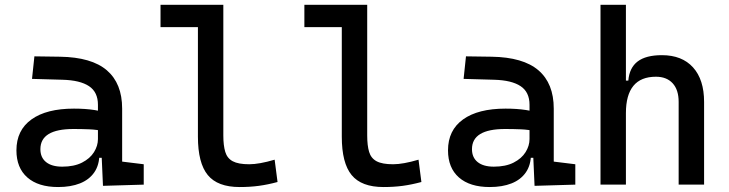

<svg xmlns="http://www.w3.org/2000/svg" viewBox="-20 -752 2970 782"><path d="M399.4 4.9 392.6 -148.4 378.9 -191.4V-325.2Q378.9 -377 342.5 -401.1Q306.2 -425.3 234.4 -427.2L110.4 -430.7L120.1 -522.5L224.6 -521Q353 -519 415.3 -465.6Q477.5 -412.1 477.5 -309.6V-93.8L565.4 -83V0ZM216.8 9.8Q135.7 9.8 91.3 -29.3Q46.9 -68.4 46.9 -139.6Q46.9 -221.7 108.2 -265.6Q169.4 -309.6 281.2 -309.6Q327.6 -309.6 364 -304Q400.4 -298.3 428.7 -287.1L407.2 -216.8Q374.5 -224.1 343.3 -225.3Q312 -226.6 279.3 -226.6Q144.5 -226.6 144.5 -144.5Q144.5 -110.4 167.7 -91.8Q190.9 -73.2 233.4 -73.2Q281.7 -73.2 314.2 -89.8Q346.7 -106.4 362.8 -132.3Q378.9 -158.2 378.9 -185.5V-242.2L409.2 -109.4H368.2L384.8 -125Q384.8 -80.1 364 -50Q343.3 -20 305.7 -5.1Q268.1 9.8 216.8 9.8Z M956.1 9.8Q866.2 9.8 826.2 -39.1Q786.1 -87.9 786.1 -195.3V-732.4H889.6V-200.2Q889.6 -159.2 897.5 -133.3Q905.3 -107.4 928 -95.2Q950.7 -83 995.1 -83Q1035.6 -83 1098.6 -101.6L1110.4 -10.7Q1070.8 0 1034.4 4.9Q998 9.8 956.1 9.8ZM633.8 -641.6V-732.4H794.9V-641.6Z M1542 9.8Q1452.1 9.8 1412.1 -39.1Q1372.1 -87.9 1372.1 -195.3V-732.4H1475.6V-200.2Q1475.6 -159.2 1483.4 -133.3Q1491.2 -107.4 1513.9 -95.2Q1536.6 -83 1581.1 -83Q1621.6 -83 1684.6 -101.6L1696.3 -10.7Q1656.7 0 1620.4 4.9Q1584 9.8 1542 9.8ZM1219.7 -641.6V-732.4H1380.9V-641.6Z M2157.2 4.9 2150.4 -148.4 2136.7 -191.4V-325.2Q2136.7 -377 2100.3 -401.1Q2064 -425.3 1992.2 -427.2L1868.2 -430.7L1877.9 -522.5L1982.4 -521Q2110.8 -519 2173.1 -465.6Q2235.4 -412.1 2235.4 -309.6V-93.8L2323.2 -83V0ZM1974.6 9.8Q1893.6 9.8 1849.1 -29.3Q1804.7 -68.4 1804.7 -139.6Q1804.7 -221.7 1866 -265.6Q1927.2 -309.6 2039.1 -309.6Q2085.4 -309.6 2121.8 -304Q2158.2 -298.3 2186.5 -287.1L2165 -216.8Q2132.3 -224.1 2101.1 -225.3Q2069.8 -226.6 2037.1 -226.6Q1902.3 -226.6 1902.3 -144.5Q1902.3 -110.4 1925.5 -91.8Q1948.7 -73.2 1991.2 -73.2Q2039.6 -73.2 2072 -89.8Q2104.5 -106.4 2120.6 -132.3Q2136.7 -158.2 2136.7 -185.5V-242.2L2167 -109.4H2126L2142.6 -125Q2142.6 -80.1 2121.8 -50Q2101.1 -20 2063.5 -5.1Q2025.9 9.8 1974.6 9.8Z M2744.1 0V-336.9Q2744.1 -386.2 2719.7 -412.8Q2695.3 -439.5 2651.4 -439.5Q2529.3 -439.5 2529.3 -291L2499 -423.8H2539.1Q2543.5 -476.1 2577.1 -501.7Q2610.8 -527.3 2675.8 -527.3Q2757.8 -527.3 2802.7 -477.5Q2847.7 -427.7 2847.7 -336.9V0ZM2425.8 0V-732.4H2529.3V0Z"/></svg>

Font: Cascadia Mono
Style: Regular
Weight: 400
Monospace: yes
Designer: Aaron Bell
Foundry: Saja Typeworks
Version: Version 2404.023